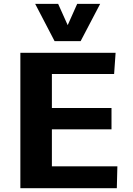

<svg xmlns="http://www.w3.org/2000/svg" viewBox="-20 -988 699 1008"><path d="M86.9 0V-710.9H586.9L579.1 -599.6H252.4V-420.9H565.4V-309.1H252.4V-114.7H596.2L593.3 0ZM266.6 -772 164.6 -967.8H285.2L335.4 -856L385.3 -967.8H505.9L403.3 -772Z"/></svg>

Font: Comme
Style: Bold
Weight: 700
Version: Version 1.000;gftools[0.9.27]